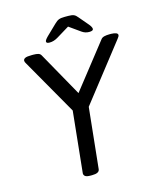

<svg xmlns="http://www.w3.org/2000/svg" viewBox="-125 -940 837 1027"><g transform="rotate(-15 293.0 -426.0)"><path d="M220 -742Q202 -742 202 -752Q202 -760 219 -777L276 -832Q289 -845 300.5 -849.5Q312 -854 332 -854H353Q373 -854 383.5 -849.5Q394 -845 404 -832L449 -779Q462 -763 462 -753Q462 -742 439 -742Q417 -742 399 -755L337 -799L268 -757Q244 -742 220 -742ZM248 2Q226 2 218 -4Q210 -10 210 -20L245 -359L69 -667Q63 -676 63 -683Q63 -692 73 -697Q83 -702 110 -702H119Q135 -702 145.5 -699Q156 -696 161 -687L299 -441L493 -688Q499 -696 511.5 -699Q524 -702 539 -702H550Q586 -701 586 -686Q586 -682 583 -677Q580 -672 576 -667L333 -356L298 -20Q296 2 256 2Z"/></g></svg>

Font: Asap
Style: Italic
Weight: 400
Italic angle: -6°
Designer: Pablo Cosgaya
Foundry: Omnibus-Type
Version: Version 3.001; ttfautohint (v1.8.3)